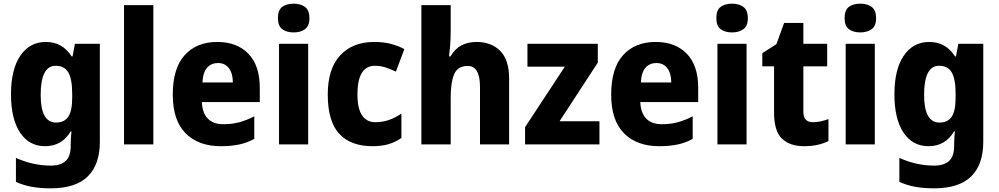

<svg xmlns="http://www.w3.org/2000/svg" viewBox="-20 -788 5453 1048"><path d="M230 -559Q321 -559 371 -480H376L389 -549H525V-14Q525 110 459 175Q393 240 256 240Q201 240 155.5 232Q110 224 67 205V74Q161 116 257 116Q311 116 338.5 90.5Q366 65 366 9V0Q366 -16 367 -35Q368 -54 370 -71H366Q318 10 226 10Q139 10 89.5 -64.5Q40 -139 40 -273Q40 -409 91 -484Q142 -559 230 -559ZM284 -429Q202 -429 202 -270Q202 -119 286 -119Q331 -119 352.5 -150.5Q374 -182 374 -254V-277Q374 -356 353 -392.5Q332 -429 284 -429Z M817 0H657V-760H817Z M1166 -559Q1274 -559 1336 -494.5Q1398 -430 1398 -309V-231H1082Q1084 -173 1113.5 -141.5Q1143 -110 1200 -110Q1246 -110 1285.5 -120.5Q1325 -131 1368 -153V-30Q1330 -9 1286.5 0.5Q1243 10 1185 10Q1063 10 993 -60.5Q923 -131 923 -271Q923 -415 988 -487Q1053 -559 1166 -559ZM1169 -444Q1134 -444 1111 -419Q1088 -394 1085 -338H1251Q1251 -386 1230 -415Q1209 -444 1169 -444Z M1583 -768Q1621 -768 1645 -750Q1669 -732 1669 -689Q1669 -646 1644.5 -628.5Q1620 -611 1583 -611Q1545 -611 1521 -628.5Q1497 -646 1497 -689Q1497 -733 1520.5 -750.5Q1544 -768 1583 -768ZM1662 -549V0H1503V-549Z M2013 10Q1894 10 1831.5 -58Q1769 -126 1769 -272Q1769 -412 1836.5 -485.5Q1904 -559 2023 -559Q2074 -559 2114 -548.5Q2154 -538 2187 -520L2141 -397Q2110 -412 2082.5 -420.5Q2055 -429 2027 -429Q1931 -429 1931 -273Q1931 -195 1956.5 -158Q1982 -121 2028 -121Q2068 -121 2102.5 -133Q2137 -145 2171 -168V-35Q2138 -12 2100.5 -1Q2063 10 2013 10Z M2440 -618Q2440 -576 2437 -539Q2434 -502 2431 -480H2439Q2462 -521 2498 -540Q2534 -559 2581 -559Q2662 -559 2710.5 -510Q2759 -461 2759 -359V0H2600V-313Q2600 -428 2533 -428Q2479 -428 2459.5 -384Q2440 -340 2440 -254V0H2280V-760H2440Z M3252 0H2846V-94L3063 -424H2859V-549H3243V-446L3034 -126H3252Z M3559 -559Q3667 -559 3729 -494.5Q3791 -430 3791 -309V-231H3475Q3477 -173 3506.5 -141.5Q3536 -110 3593 -110Q3639 -110 3678.5 -120.5Q3718 -131 3761 -153V-30Q3723 -9 3679.5 0.5Q3636 10 3578 10Q3456 10 3386 -60.5Q3316 -131 3316 -271Q3316 -415 3381 -487Q3446 -559 3559 -559ZM3562 -444Q3527 -444 3504 -419Q3481 -394 3478 -338H3644Q3644 -386 3623 -415Q3602 -444 3562 -444Z M3976 -768Q4014 -768 4038 -750Q4062 -732 4062 -689Q4062 -646 4037.5 -628.5Q4013 -611 3976 -611Q3938 -611 3914 -628.5Q3890 -646 3890 -689Q3890 -733 3913.5 -750.5Q3937 -768 3976 -768ZM4055 -549V0H3896V-549Z M4417 -121Q4439 -121 4459.5 -125.5Q4480 -130 4502 -138V-18Q4476 -5 4443 2.5Q4410 10 4368 10Q4292 10 4248.5 -31Q4205 -72 4205 -174V-426H4141V-498L4218 -547L4260 -663H4365V-549H4495V-426H4365V-178Q4365 -121 4417 -121Z M4676 -768Q4714 -768 4738 -750Q4762 -732 4762 -689Q4762 -646 4737.5 -628.5Q4713 -611 4676 -611Q4638 -611 4614 -628.5Q4590 -646 4590 -689Q4590 -733 4613.5 -750.5Q4637 -768 4676 -768ZM4755 -549V0H4596V-549Z M5052 -559Q5143 -559 5193 -480H5198L5211 -549H5347V-14Q5347 110 5281 175Q5215 240 5078 240Q5023 240 4977.5 232Q4932 224 4889 205V74Q4983 116 5079 116Q5133 116 5160.5 90.5Q5188 65 5188 9V0Q5188 -16 5189 -35Q5190 -54 5192 -71H5188Q5140 10 5048 10Q4961 10 4911.5 -64.5Q4862 -139 4862 -273Q4862 -409 4913 -484Q4964 -559 5052 -559ZM5106 -429Q5024 -429 5024 -270Q5024 -119 5108 -119Q5153 -119 5174.5 -150.5Q5196 -182 5196 -254V-277Q5196 -356 5175 -392.5Q5154 -429 5106 -429Z"/></svg>

Font: Noto Sans Kannada SemiCondensed ExtraBold
Style: Regular
Weight: 800
Width: 4
Designer: Jelle Bosma - Monotype Design Team
Foundry: Monotype Imaging Inc.
Version: Version 2.005; ttfautohint (v1.8.4.7-5d5b)